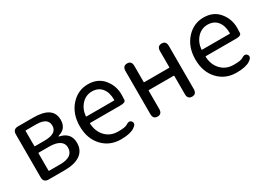

<svg xmlns="http://www.w3.org/2000/svg" viewBox="-16 -1122 2334 1700"><g transform="rotate(-30 1151.5 -272.0)"><path d="M144 0Q92 0 92 -52V-491Q92 -543 144 -543H301Q501 -543 501 -405Q501 -316 418 -292Q410 -290 410 -287.5Q410 -285 418 -283Q524 -259 524 -156Q524 -77 464 -37Q408 0 309 0ZM182 -70Q182 -65 187 -65H299Q434 -65 434 -161Q434 -203 398 -226.5Q362 -250 293 -250H187Q182 -250 182 -245ZM182 -321Q182 -316 187 -316H285Q411 -316 411 -397Q411 -478 292 -478H187Q182 -478 182 -473Z M878 13Q766 13 694 -62Q618 -141 618 -269.5Q618 -398 693 -480Q764 -557 864.5 -557Q965 -557 1022 -488.5Q1079 -420 1079 -329Q1079 -302 1077 -276Q1075 -250 1024 -250H714Q709 -250 709 -245Q713 -163 762.5 -111.5Q812 -60 889 -60Q961 -60 979 -72Q1022 -101 1041 -73Q1060 -44 1016 -16Q971 13 878 13ZM709 -321Q708 -316 713 -316H994Q999 -316 999 -321Q999 -397 963.5 -440.5Q928 -484 864 -484Q804 -484 761 -440Q716 -393 709 -321Z M1259 0Q1213 0 1213 -52V-491Q1213 -543 1259 -543Q1304 -543 1304 -491V-328Q1304 -323 1309 -323H1561Q1566 -323 1566 -328V-491Q1566 -543 1612 -543Q1657 -543 1657 -491V-52Q1657 0 1612 0Q1566 0 1566 -52V-237Q1566 -242 1561 -242H1309Q1304 -242 1304 -237V-52Q1304 0 1259 0Z M2060 13Q1948 13 1876 -62Q1800 -141 1800 -269.5Q1800 -398 1875 -480Q1946 -557 2046.5 -557Q2147 -557 2204 -488.5Q2261 -420 2261 -329Q2261 -302 2259 -276Q2257 -250 2206 -250H1896Q1891 -250 1891 -245Q1895 -163 1944.5 -111.5Q1994 -60 2071 -60Q2143 -60 2161 -72Q2204 -101 2223 -73Q2242 -44 2198 -16Q2153 13 2060 13ZM1891 -321Q1890 -316 1895 -316H2176Q2181 -316 2181 -321Q2181 -397 2145.5 -440.5Q2110 -484 2046 -484Q1986 -484 1943 -440Q1898 -393 1891 -321Z"/></g></svg>

Font: Resource Han Rounded KR
Style: Regular
Weight: 400
Designer: Cyano Hao (round all glyphs); Ryoko NISHIZUKA 西塚涼子 (kana, bopomofo & ideographs); Paul D. Hunt (Latin, Greek & Cyrillic)
Foundry: Cyano Hao
Version: 0.990